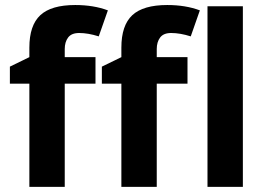

<svg xmlns="http://www.w3.org/2000/svg" viewBox="-20 -730 1041 750"><path d="M353 -403.3H232.9V0H94.7V-403.3H18.6V-469.7L94.7 -506.8V-543.9Q94.7 -630.9 137.5 -670.7Q180.2 -710.4 273.9 -710.4Q345.7 -710.4 401.4 -689.5L365.7 -587.9Q324.2 -601.1 289.1 -601.1Q259.3 -601.1 246.1 -583.5Q232.9 -565.9 232.9 -538.6V-506.8H353ZM712.4 -403.3H592.3V0H454.1V-403.3H377.9V-469.7L454.1 -506.8V-543.9Q454.1 -630.9 496.8 -670.7Q539.6 -710.4 633.3 -710.4Q705.1 -710.4 760.7 -689.5L725.1 -587.9Q683.6 -601.1 648.4 -601.1Q618.7 -601.1 605.5 -583.5Q592.3 -565.9 592.3 -538.6V-506.8H712.4ZM928.7 0H790.5V-705.6H928.7Z"/></svg>

Font: Bpm'online Open Sans
Style: Bold
Weight: 700
Foundry: Ascender Corporation
Version: Version 1.10